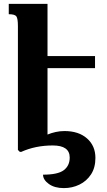

<svg xmlns="http://www.w3.org/2000/svg" viewBox="-20 -780 549 986"><path d="M468 -430H224V-89Q243 -97 265.5 -102Q288 -107 311 -107Q384 -107 427 -69Q470 -31 470 31Q470 81 447.5 115.5Q425 150 388 168Q351 186 308 186Q260 186 230.5 164.5Q201 143 201 117Q277 117 307.5 94Q338 71 338 29Q338 -33 251 -33Q162 -33 89 0H82L72 -10V-646Q72 -685 64 -696Q56 -707 25 -707V-760H224V-492H468Z"/></svg>

Font: Noto Serif Armenian Condensed ExtraBold
Style: Regular
Weight: 800
Width: 3
Designer: Monotype Design Team
Foundry: Monotype Imaging Inc.
Version: Version 2.008; ttfautohint (v1.8.4.7-5d5b)